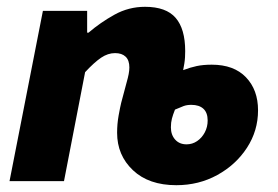

<svg xmlns="http://www.w3.org/2000/svg" viewBox="-20 -532 818 564"><path d="M498 12Q417 12 370.5 -32Q324 -76 324 -142Q324 -168 328.5 -193Q333 -218 336 -230L352 -290Q356 -304 358 -314.5Q360 -325 360 -334Q360 -355 349 -365.5Q338 -376 318 -376Q297 -376 277 -362.5Q257 -349 230 -320L168 0H8L106 -500H236V-436H240Q275 -466 316.5 -489Q358 -512 406 -512Q468 -512 496 -479.5Q524 -447 524 -382Q524 -373 523.5 -364Q523 -355 521.5 -345.5Q520 -336 518 -326Q539 -334 558 -338Q577 -342 602 -342Q667 -342 702.5 -305Q738 -268 738 -208Q738 -148 705.5 -98Q673 -48 618.5 -18Q564 12 498 12ZM528 -108Q545 -108 559 -117.5Q573 -127 581.5 -143Q590 -159 590 -178Q590 -201 577.5 -212.5Q565 -224 542 -224Q529 -224 519.5 -220.5Q510 -217 494 -210Q488 -195 485 -183.5Q482 -172 482 -158Q482 -136 494.5 -122Q507 -108 528 -108Z"/></svg>

Font: Source Sans 3 Black
Style: Italic
Weight: 900
Italic angle: -11°
Designer: Paul D. Hunt
Foundry: Adobe
Version: Version 3.052;hotconv 1.1.0;makeotfexe 2.6.0